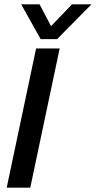

<svg xmlns="http://www.w3.org/2000/svg" viewBox="-20 -868 443 888"><path d="M168 -687 78 -848H163L216 -747L313 -848H403L244 -687ZM11 0 147 -644H256L120 0Z"/></svg>

Font: Kanit
Style: Italic
Weight: 400
Italic angle: -12°
Designer: Katatrad Team
Foundry: CadsonDemak
Version: Version 2.000; ttfautohint (v1.8.3)